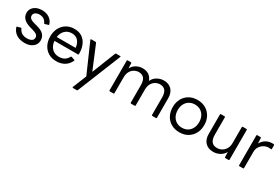

<svg xmlns="http://www.w3.org/2000/svg" viewBox="60 -1502 3916 2707"><g transform="rotate(30 2017.5 -148.5)"><path d="M247 10Q168 10 114 -23.5Q60 -57 36 -124Q33 -134 43 -137L95 -151Q105 -154 108 -145Q128 -101 161.5 -82Q195 -63 244 -63Q288 -63 316.5 -80Q345 -97 345 -132Q345 -161 321.5 -179Q298 -197 246 -211L216 -219Q133 -242 96 -281Q59 -320 59 -375Q59 -436 107.5 -475.5Q156 -515 235 -515Q300 -515 349 -485Q398 -455 420 -393Q425 -384 414 -380L362 -364Q353 -360 348 -370Q315 -443 234 -443Q193 -443 167 -425Q141 -407 141 -375Q141 -346 164.5 -328Q188 -310 245 -295L273 -288Q357 -266 392.5 -228.5Q428 -191 428 -134Q428 -69 377.5 -29.5Q327 10 247 10Z M762 10Q686 10 630.5 -24Q575 -58 545 -117.5Q515 -177 515 -253Q515 -329 545.5 -388Q576 -447 631.5 -481Q687 -515 762 -515Q837 -515 888 -480Q939 -445 965.5 -382.5Q992 -320 991 -238Q991 -227 980 -227H598Q605 -152 648.5 -107.5Q692 -63 762 -63Q817 -63 852.5 -85Q888 -107 909 -148Q913 -156 923 -153L973 -135Q984 -131 979 -122Q947 -55 891 -22.5Q835 10 762 10ZM762 -443Q696 -443 652.5 -402Q609 -361 599 -290H906Q901 -359 863 -401Q825 -443 762 -443Z M1156 218Q1145 218 1148 206L1238 -17L1029 -493Q1025 -505 1037 -505H1107Q1116 -505 1120 -497L1279 -115L1430 -497Q1434 -505 1442 -505H1507Q1520 -505 1515 -493L1231 210Q1227 218 1218 218Z M1631 0Q1620 0 1620 -11V-495Q1620 -505 1631 -505H1682Q1693 -505 1693 -495L1697 -412Q1723 -463 1771 -489Q1819 -515 1871 -515Q1932 -515 1974.5 -486Q2017 -457 2034 -403Q2060 -459 2111 -487Q2162 -515 2217 -515Q2298 -515 2345 -465.5Q2392 -416 2392 -328V-11Q2392 0 2382 0H2323Q2312 0 2312 -11V-295Q2312 -441 2196 -441Q2161 -441 2126 -422.5Q2091 -404 2068.5 -365.5Q2046 -327 2046 -267V-11Q2046 0 2036 0H1977Q1966 0 1966 -11V-295Q1966 -441 1850 -441Q1815 -441 1780 -422.5Q1745 -404 1722.5 -365.5Q1700 -327 1700 -267V-11Q1700 0 1690 0Z M2765 10Q2688 10 2630 -24Q2572 -58 2540.5 -117.5Q2509 -177 2509 -253Q2509 -329 2540.5 -388Q2572 -447 2630 -481Q2688 -515 2765 -515Q2843 -515 2900.5 -481Q2958 -447 2990 -388Q3022 -329 3022 -253Q3022 -177 2990 -117.5Q2958 -58 2900.5 -24Q2843 10 2765 10ZM2765 -64Q2817 -64 2856 -87.5Q2895 -111 2917 -154Q2939 -197 2939 -253Q2939 -309 2917 -351.5Q2895 -394 2856 -417.5Q2817 -441 2765 -441Q2714 -441 2674.5 -417.5Q2635 -394 2613 -351.5Q2591 -309 2591 -253Q2591 -197 2613 -154Q2635 -111 2674.5 -87.5Q2714 -64 2765 -64Z M3318 10Q3233 10 3185.5 -40Q3138 -90 3138 -177V-495Q3138 -505 3148 -505H3207Q3218 -505 3218 -495V-211Q3218 -138 3247.5 -101Q3277 -64 3339 -64Q3375 -64 3410.5 -82.5Q3446 -101 3470 -139.5Q3494 -178 3494 -238V-495Q3494 -505 3505 -505H3564Q3574 -505 3574 -495V-11Q3574 0 3564 0H3512Q3501 0 3501 -11L3498 -92Q3470 -41 3420 -15.5Q3370 10 3318 10Z M3741 0Q3730 0 3730 -11V-495Q3730 -505 3741 -505H3792Q3803 -505 3803 -495L3807 -408Q3834 -458 3879.5 -485Q3925 -512 3979 -512Q3988 -512 3994.5 -512Q4001 -512 4006 -510Q4015 -509 4015 -499V-441Q4015 -429 4004 -431Q3997 -432 3989 -433Q3981 -434 3970 -434Q3929 -434 3892 -413Q3855 -392 3832.5 -356Q3810 -320 3810 -274V-11Q3810 0 3800 0Z"/></g></svg>

Font: LINE Seed Sans App
Style: Regular
Weight: 400
Designer: LINE VX Design & Dalton Maag Ltd & Sandoll Inc
Foundry: Dalton Maag Ltd
Version: Version 1.003